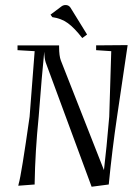

<svg xmlns="http://www.w3.org/2000/svg" viewBox="-20 -709 523 744"><path d="M175.8 -652.3 218.8 -684.6Q225.6 -689.5 234.4 -689.5Q246.1 -689.5 252.9 -679.7L317.4 -575.2L298.8 -561.5Q268.6 -600.6 243.2 -619.1Q217.8 -637.7 182.6 -642.6ZM47.9 -514.6V-533.2H209V-527.3Q209 -492.2 215.8 -474.6L382.8 -49.8Q392.6 -130.9 403.3 -256.8L411.1 -510.7L352.5 -514.6V-533.2L474.6 -534.2L433.6 -256.8Q415 -131.8 401.4 5.9L335 14.6L157.2 -466.8Q152.3 -481.4 151.4 -508.8Q151.4 -502.9 148.9 -481Q146.5 -459 141.6 -402.3Q136.7 -345.7 129.9 -256.8Q116.2 -121.1 114.3 0V5.9L50.8 10.7L52.7 2Q62.5 -30.3 94.7 -256.8L114.3 -510.7Z"/></svg>

Font: Kleymisska
Style: Regular
Weight: 500
Italic angle: -8°
Designer: gluk
Foundry: gluk
Version: Version 0.298